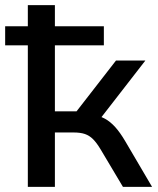

<svg xmlns="http://www.w3.org/2000/svg" viewBox="-21 -725 614 745"><path d="M87 0V-549H-1V-623H87V-705H192V-623H382V-549H192V-293H276L429 -490H543L356 -249L337 -279Q365 -276 386 -264.5Q407 -253 426 -232Q445 -211 465 -177L569 0H456L369 -146Q354 -171 340 -185Q326 -199 308.5 -205Q291 -211 264 -211H192V0Z"/></svg>

Font: NunitoSans_10ptSemiBold
Style: Regular
Weight: 600
Designer: Vernon Adams
Foundry: Vernon Adams
Version: Version 3.101;gftools[0.9.27]